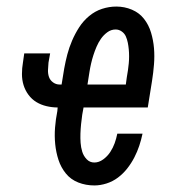

<svg xmlns="http://www.w3.org/2000/svg" viewBox="-20 -558 540 586"><path d="M268 8Q242 8 219 -1Q196 -10 181 -28.5Q166 -47 158.5 -70Q151 -93 148.5 -118Q146 -143 148 -168.5Q150 -194 155 -219L156 -230Q139 -230 122 -234Q105 -238 91 -246.5Q77 -255 67 -268.5Q57 -282 52 -298Q47 -314 47 -332Q47 -350 50 -367L54 -395H133L128 -367Q127 -356 126.5 -344.5Q126 -333 129.5 -323Q133 -313 142 -306.5Q151 -300 162 -300H168L176 -349Q180 -371 185.5 -392Q191 -413 200 -434Q209 -455 221.5 -474.5Q234 -494 252 -509Q270 -524 291.5 -531Q313 -538 335 -538Q360 -538 382.5 -528.5Q405 -519 419.5 -500.5Q434 -482 441 -458.5Q448 -435 450 -411Q452 -387 450 -361.5Q448 -336 444 -311L431 -230H235L231 -208Q229 -194 227.5 -179.5Q226 -165 225.5 -150.5Q225 -136 226 -122Q227 -108 231 -95Q235 -82 244.5 -72Q254 -62 268 -62Q282 -62 295 -71.5Q308 -81 316.5 -94Q325 -107 330 -121Q335 -135 338 -150H415Q411 -131 405 -113Q399 -95 390 -77.5Q381 -60 368.5 -44Q356 -28 340 -16Q324 -4 305 2Q286 8 268 8ZM247 -300H364L367 -322Q369 -333 370.5 -343.5Q372 -354 373 -364.5Q374 -375 374 -386Q374 -397 373 -407.5Q372 -418 370 -428Q368 -438 364 -447Q360 -456 351.5 -462Q343 -468 333 -468Q319 -468 307.5 -459.5Q296 -451 288 -439.5Q280 -428 274.5 -415Q269 -402 265 -389.5Q261 -377 258 -364Q255 -351 253 -338Z"/></svg>

Font: Iosevka Curly Slab Oblique
Style: Regular
Weight: 400
Italic angle: -9°
Monospace: yes
Designer: Belleve Invis
Foundry: Belleve Invis
Version: Version 11.1.0; ttfautohint (v1.8.3)